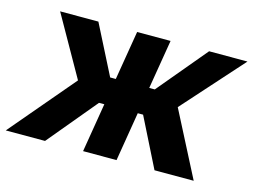

<svg xmlns="http://www.w3.org/2000/svg" viewBox="-104 -679 1071 812"><g transform="rotate(15 432.0 -273.0)"><path d="M-24.5 0 215.8 -283.4 67.2 -545.9H234.7L344 -330.6H368.7L404.4 -545.9H550.8L515.1 -330.6H539.4L719.5 -545.9H887.5L652.6 -283.4L798.3 0H626.7L519.2 -214.7H495.9L460.5 0H314L349.5 -214.7H326.2L147.4 0Z"/></g></svg>

Font: Adwaita Sans
Style: Italic
Weight: 400
Italic angle: -9.39999°
Designer: Rasmus Andersson
Foundry: rsms
Version: Version 4.001;git-9221beed3